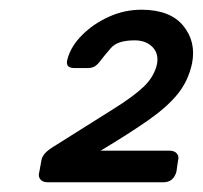

<svg xmlns="http://www.w3.org/2000/svg" viewBox="-20 -725 417 395"><path d="M78 -350Q68 -350 63 -356Q58 -362 61 -372L65 -394Q66 -402 72.5 -409.5Q79 -417 96 -427Q167 -472 210.5 -499Q254 -526 275.5 -546.5Q297 -567 303 -593Q307 -615 293.5 -628.5Q280 -642 257 -642Q222 -642 208.5 -626.5Q195 -611 189 -603Q181 -592 175 -588.5Q169 -585 161 -585H133Q113 -585 119 -604Q126 -630 149 -653Q172 -676 204 -690.5Q236 -705 271 -705Q330 -705 357 -672Q384 -639 375 -594Q367 -558 345.5 -531.5Q324 -505 285.5 -478Q247 -451 187 -415H329Q339 -415 344 -409Q349 -403 346 -393L343 -372Q337 -350 316 -350Z"/></svg>

Font: Lubike
Style: Italic
Weight: 400
Italic angle: -12°
Foundry: Honoka55
Version: Version 1.000;July 22, 2022;FontCreator 14.0.0.2862 64-bit